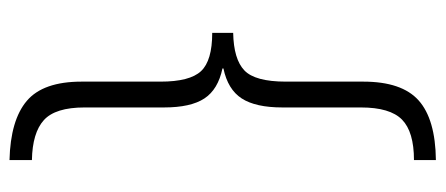

<svg xmlns="http://www.w3.org/2000/svg" viewBox="-280 -476 915 394"><g transform="rotate(-90 177.0 -278.5)"><path d="M46 114Q104 114 129 89.5Q154 65 154 5V-156Q154 -211 172.5 -239.5Q191 -268 234 -277V-279Q191 -288 172.5 -316Q154 -344 154 -399V-562Q154 -622 128 -645.5Q102 -669 46 -670V-716Q128 -714 167.5 -680.5Q207 -647 207 -568V-406Q207 -346 228.5 -323Q250 -300 307 -300V-257Q253 -256 230 -234Q207 -212 207 -149V10Q207 89 168.5 123.5Q130 158 46 159Z"/></g></svg>

Font: Noto Sans Thai ExtCond Light
Style: Regular
Weight: 300
Width: 2
Designer: Monotype Design Team
Foundry: Monotype Imaging Inc.
Version: Version 2.002; ttfautohint (v1.8.4.7-5d5b)